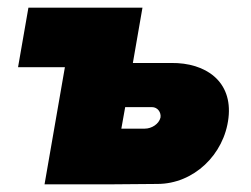

<svg xmlns="http://www.w3.org/2000/svg" viewBox="-20 -480 654 500"><path d="M149 -305 96 0H272L390 -1C484 -1 564 -77 575 -173C586 -268 516 -317 426 -316H326L351 -460H54L27 -305ZM376 -201C390 -201 400 -188 398 -174C394 -157 375 -145 357 -145H296L306 -201Z"/></svg>

Font: Jost* Black
Style: Italic
Weight: 900
Italic angle: -10°
Version: Version 3.7